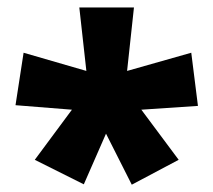

<svg xmlns="http://www.w3.org/2000/svg" viewBox="-20 -780 577 520"><path d="M342.8 -759.8 324.2 -587.9 498 -637.2 516.1 -493.2 362.8 -482.9 463.9 -347.2 336.9 -279.8 267.1 -418 207 -280.8 74.2 -347.2 174.8 -482.9 22 -495.1 43.9 -637.2 213.9 -587.9 194.8 -759.8Z"/></svg>

Font: Open Sans ExtBd
Style: Bold
Weight: 800
Foundry: Ascender Corporation
Version: Version 1.10